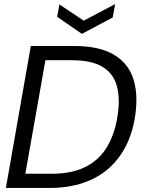

<svg xmlns="http://www.w3.org/2000/svg" viewBox="-20 -927 707 947"><path d="M9 0 132 -700H347Q466 -700 537 -660Q608 -620 635 -545.5Q662 -471 648 -365Q637 -281 604.5 -214Q572 -147 519 -99Q466 -51 391.5 -25.5Q317 0 224 0ZM105 -70H235Q337 -70 405 -105.5Q473 -141 511 -207.5Q549 -274 561 -364Q573 -448 555 -507.5Q537 -567 483.5 -598.5Q430 -630 333 -630H204ZM548 -907 536 -841 384 -760 262 -844 273 -905 393 -825Z"/></svg>

Font: DM Sans 36pt
Style: Italic
Weight: 400
Italic angle: -10°
Designer: Colophon Foundry, Jonny Pinhorn
Foundry: Colophon Foundry
Version: Version 4.004;gftools[0.9.30]